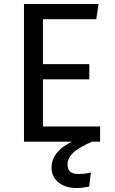

<svg xmlns="http://www.w3.org/2000/svg" viewBox="-20 -709 575 961"><path d="M473 -689 462 -613H195V-388H427V-312H195V-76H481V0H100V-689ZM441 0Q370 31 344 57.5Q318 84 318 114Q318 138 331 150Q344 162 374 162Q401 162 435 155L426 225Q391 232 363 232Q306 232 272 203.5Q238 175 238 131Q238 76 284 36Q330 -4 427 -33Z"/></svg>

Font: Firava
Style: Regular
Weight: 400
Designer: Carrois Corporate & Edenspiekermann AG
Foundry: Greg Finn Gibson
Version: Version 5.000